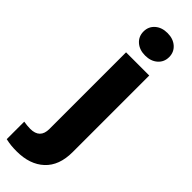

<svg xmlns="http://www.w3.org/2000/svg" viewBox="-376 -749 966 966"><g transform="rotate(45 107.0 -266.0)"><path d="M46.4 -664.6Q46.4 -699.7 71.8 -722.2Q97.2 -744.6 137.7 -744.6Q178.2 -744.6 203.6 -722.2Q229 -699.7 229 -664.6Q229 -629.4 203.6 -606.9Q178.2 -584.5 137.7 -584.5Q97.2 -584.5 71.8 -606.9Q46.4 -629.4 46.4 -664.6ZM58.6 -528.3H223.6V17.1Q223.6 112.3 169.4 162.8Q115.2 213.4 21 213.4Q0 213.4 -17.8 211.7Q-35.6 210 -57.1 205.1V80.6Q-44.4 82.5 -33.7 83.7Q-22.9 85 -10.3 85Q58.6 85 58.6 17.1Z"/></g></svg>

Font: Vazirmatn UI Black
Style: Regular
Weight: 900
Designer: Saber Rastikerdar
Foundry: Saber Rastikerdar
Version: Version 33.003